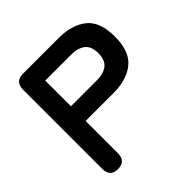

<svg xmlns="http://www.w3.org/2000/svg" viewBox="-183 -849 998 998"><g transform="rotate(-45 315.5 -350.0)"><path d="M128 0Q71 0 71 -59V-641Q71 -700 130 -700H391Q489 -700 546.5 -654Q604 -608 604 -499Q604 -390 546.5 -343Q489 -296 391 -296H186V-59Q186 0 128 0ZM186 -404H375Q426 -404 454 -426Q482 -448 482 -499Q482 -549 454 -571Q426 -593 375 -593H186Z"/></g></svg>

Font: Zen Maru Gothic
Style: Bold
Weight: 700
Designer: Yoshimichi Ohira
Foundry: Positype
Version: Version 1.001